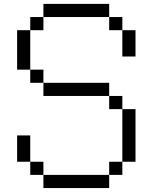

<svg xmlns="http://www.w3.org/2000/svg" viewBox="-20 -953 773 973"><path d="M600 -800H533.3V-866.7H600ZM600 -133.3V-66.7H533.3V-133.3ZM600 -466.7V-400H533.3V-466.7ZM600 -400H666.7V-133.3H600ZM600 -666.7V-800H666.7V-666.7ZM133.3 -133.3H66.7V-266.7H133.3ZM133.3 -66.7V-133.3H200V-66.7ZM133.3 -600H66.7V-800H133.3ZM133.3 -533.3V-600H200V-533.3ZM133.3 -800V-866.7H200V-800ZM533.3 -66.7V0H200V-66.7ZM533.3 -466.7H200V-533.3H533.3ZM533.3 -933.3V-866.7H200V-933.3Z"/></svg>

Font: Galmuri14 Regular
Style: Regular
Weight: 400
Designer: Lee Minseo (quiple)
Version: Version 2.399;hotconv 1.1.1;makeotfexe 2.6.0 DEVELOPMENT